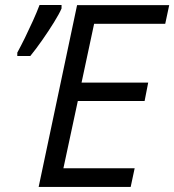

<svg xmlns="http://www.w3.org/2000/svg" viewBox="-20 -734 685 754"><path d="M131.8 0 282.7 -713.9H644.5L628.9 -640.6H349.6L300.3 -409.7H562L547.9 -337.4H285.6L229 -73.2H508.8L493.2 0ZM47.9 -514.2V-527.3Q61.5 -552.2 77.9 -585.4Q94.2 -618.7 109.6 -652.8Q125 -687 135.3 -714.4H221.7V-700.7Q212.9 -680.2 191.9 -646.2Q170.9 -612.3 146 -576.7Q121.1 -541 99.1 -514.2Z"/></svg>

Font: Open Sans
Style: Italic
Weight: 400
Italic angle: -12°
Designer: Monotype Design Team
Foundry: Monotype Imaging Inc.
Version: Version 3.000; ttfautohint (v1.8.4)